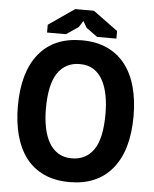

<svg xmlns="http://www.w3.org/2000/svg" viewBox="-59 -919 788 982"><g transform="rotate(5 335.0 -428.0)"><path d="M38 0ZM38 -350Q38 -525 115 -619.5Q192 -714 335 -714Q410 -714 466 -688Q522 -662 559 -614Q596 -566 614 -499Q632 -432 632 -350Q632 -175 554.5 -80.5Q477 14 335 14Q259 14 203 -12Q147 -38 110.5 -86Q74 -134 56 -201Q38 -268 38 -350ZM182 -350Q182 -297 191 -252.5Q200 -208 218.5 -176Q237 -144 266 -126Q295 -108 335 -108Q408 -108 448 -165Q488 -222 488 -350Q488 -401 479.5 -445Q471 -489 453 -522Q435 -555 406 -573.5Q377 -592 335 -592Q262 -592 222 -533.5Q182 -475 182 -350ZM287 -870H383L510 -777V-738H411L354 -779L334 -813L313 -780L251 -738H154V-778Z"/></g></svg>

Font: PT Sans
Style: Bold
Weight: 700
Version: Version 2.003W OFL; ttfautohint (v1.6)